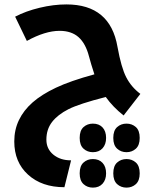

<svg xmlns="http://www.w3.org/2000/svg" viewBox="-20 -525 723 873"><path d="M272.9 326.2Q170.4 326.2 107.7 269.3Q44.9 212.4 44.9 118.2Q44.9 64.9 66.2 20.8Q87.4 -23.4 128.2 -59.3Q168.9 -95.2 234.4 -126.2Q299.8 -157.2 409.2 -187Q393.6 -234.4 384.8 -268.1Q369.6 -327.1 337.2 -356Q304.7 -384.8 251 -384.8Q185.5 -384.8 102.1 -338.9L48.8 -449.2Q97.2 -474.6 160.2 -489.7Q223.1 -504.9 282.2 -504.9Q481 -504.9 514.2 -312Q531.2 -217.8 554 -173.6Q576.7 -129.4 618.2 -98.1L542 0Q493.2 -38.6 460.9 -84Q340.3 -53.2 291.5 -28.6Q242.7 -3.9 216.8 29.5Q190.9 63 190.9 109.9Q190.9 151.9 222.4 178Q253.9 204.1 303.2 204.1ZM402.3 328.1Q377.4 328.1 359.9 312.3Q342.3 296.4 342.3 263.2Q342.3 229.5 359.9 213.9Q377.4 198.2 402.3 198.2Q430.2 198.2 446.3 215.6Q462.4 232.9 462.4 263.2Q462.4 292.5 446.3 310.3Q430.2 328.1 402.3 328.1ZM555.2 328.1Q530.3 328.1 512.7 312.3Q495.1 296.4 495.1 263.2Q495.1 229.5 512.7 213.9Q530.3 198.2 555.2 198.2Q580.1 198.2 597.7 213.9Q615.2 229.5 615.2 263.2Q615.2 296.4 597.7 312.3Q580.1 328.1 555.2 328.1ZM402.3 167Q377.4 167 359.9 151.1Q342.3 135.3 342.3 102.1Q342.3 68.4 359.9 52.7Q377.4 37.1 402.3 37.1Q430.2 37.1 446.3 54.4Q462.4 71.8 462.4 102.1Q462.4 131.3 446.3 149.2Q430.2 167 402.3 167ZM555.2 167Q530.3 167 512.7 151.1Q495.1 135.3 495.1 102.1Q495.1 68.4 512.7 52.7Q530.3 37.1 555.2 37.1Q580.1 37.1 597.7 52.7Q615.2 68.4 615.2 102.1Q615.2 135.3 597.7 151.1Q580.1 167 555.2 167Z"/></svg>

Font: DroidArabicKufi-Bold
Style: Bold
Weight: 700
Designer: Pascal Zoghbi
Foundry: Ascender Corporation
Version: Version 1.00